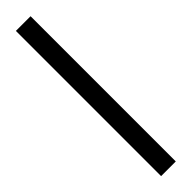

<svg xmlns="http://www.w3.org/2000/svg" viewBox="-304 -715 805 805"><g transform="rotate(-45 98.5 -312.5)"><path d="M54 -743H141V118H54Z"/></g></svg>

Font: Teko Regular
Style: Regular
Weight: 400
Designer: Manushi Parikh, Jonny Pinhorn
Foundry: Indian Type Foundry
Version: Version 1.105;PS 1.0;hotconv 1.0.78;makeotf.lib2.5.61930; tt